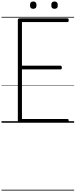

<svg xmlns="http://www.w3.org/2000/svg" viewBox="-20 -1644 1013 2572"><path d="M247 0Q233 0 226 -6Q219 -12 219 -23V-1378Q219 -1388 226 -1393Q233 -1398 247 -1398H884Q892 -1398 896 -1392.5Q900 -1387 900 -1373Q900 -1359 896 -1353.5Q892 -1348 884 -1348H274V-764H791Q800 -764 804 -758Q808 -752 808 -738Q808 -725 804 -719.5Q800 -714 791 -714H274V-50H884Q892 -50 896 -44.5Q900 -39 900 -25Q900 -11 896 -5.5Q892 0 884 0ZM425 -1526Q403 -1526 392.5 -1537.5Q382 -1549 382 -1574Q382 -1600 393 -1612Q404 -1624 425 -1624Q447 -1624 458 -1611.5Q469 -1599 469 -1575Q469 -1549 458 -1537.5Q447 -1526 425 -1526ZM711 -1526Q689 -1526 678 -1537.5Q667 -1549 667 -1574Q667 -1600 678 -1612Q689 -1624 711 -1624Q732 -1624 743 -1611.5Q754 -1599 754 -1575Q755 -1549 743.5 -1537.5Q732 -1526 711 -1526ZM0 898H973V908H0ZM0 -20H973V0H0ZM0 -505H973V-500H0ZM0 -1418H973V-1408H0Z"/></svg>

Font: Playwrite FR Trad Guides
Style: Regular
Weight: 400
Designer: Veronika Burian, José Scaglione
Foundry: TypeTogether
Version: Version 1.003